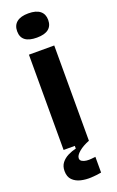

<svg xmlns="http://www.w3.org/2000/svg" viewBox="-174 -772 606 998"><g transform="rotate(-20 129.0 -273.0)"><path d="M59 0V-527H199V0ZM129 -596Q86 -596 64.5 -612.5Q43 -629 43 -662Q43 -695 65 -712.5Q87 -730 129 -730Q172 -730 193.5 -712.5Q215 -695 215 -663Q215 -630 193.5 -613Q172 -596 129 -596ZM202 177Q176 182 145.5 183.5Q115 185 88 178.5Q61 172 43.5 154.5Q26 137 26 105Q26 78 40 60Q54 42 76 31Q98 20 121 15V-6H199V0Q163 14 140.5 33Q118 52 118 68Q118 79 128 85Q138 91 152 92.5Q166 94 180 92.5Q194 91 202 90Z"/></g></svg>

Font: Bricolage Grotesque SemiCondensed
Style: Bold
Weight: 700
Width: 4
Designer: Mathieu Triay
Foundry: Atelier Triay
Version: Version 1.001;gftools[0.9.33.dev8+g029e19f]